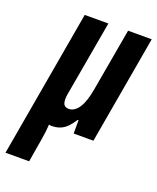

<svg xmlns="http://www.w3.org/2000/svg" viewBox="-170 -608 720 878"><g transform="rotate(20 189.5 -169.0)"><path d="M-36 189 89 -527H204L139 -158Q138 -151 137.5 -145Q137 -139 137 -134Q137 -123 140 -114.5Q143 -106 150 -102Q157 -98 167 -98Q181 -98 193.5 -106.5Q206 -115 216 -130.5Q226 -146 233.5 -169Q241 -192 246 -221L300 -527H415L323 0H227V-65H223Q210 -44 195 -28.5Q180 -13 161.5 -5.5Q143 2 119 2Q116 2 113 1.5Q110 1 107 0Q106 17 104 35Q102 53 99 70L79 189Z"/></g></svg>

Font: Archivo ExtraCondensed
Style: Bold Italic
Weight: 700
Width: 2
Italic angle: -10°
Designer: Hector Gatti
Foundry: Omnibus-Type
Version: Version 2.001